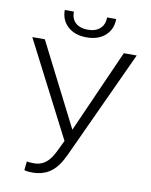

<svg xmlns="http://www.w3.org/2000/svg" viewBox="-96 -957 819 1038"><g transform="rotate(10 313.5 -438.0)"><path d="M327.1 -255.4 529.3 -710.9H600.1L325.2 -115.7L307.6 -82Q255.9 10.3 155.3 10.3Q125.5 10.3 109.4 4.9L114.7 -43.9Q125 -40.5 155.8 -40.5Q216.3 -40.5 252.9 -102.5L265.1 -124.5L295.9 -188L26.9 -710.9H95.7ZM456.5 -885.7Q456.5 -829.6 418.2 -794.9Q379.9 -760.3 315.4 -760.3Q252 -760.3 213.1 -794.7Q174.3 -829.1 174.3 -885.7H224.1Q224.1 -845.2 248.3 -823.7Q272.5 -802.2 315.4 -802.2Q358.4 -802.2 382.6 -824.7Q406.7 -847.2 406.7 -885.7Z"/></g></svg>

Font: Roboto-Light
Style: Regular
Weight: 300
Designer: Google
Version: Version 2.137; 2017